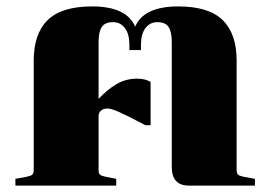

<svg xmlns="http://www.w3.org/2000/svg" viewBox="-20 -578 842 598"><path d="M741 -27 774 -21V0H568Q515 0 515 -58V-446Q515 -479 505 -494Q495 -509 470 -509Q447 -509 433 -490.5Q419 -472 419 -438V-422H383V-438Q383 -472 369 -490.5Q355 -509 332 -509Q307 -509 297 -494Q287 -479 287 -446V-270Q313 -298 342 -315.5Q371 -333 407 -333Q432 -333 449 -323V-188H433Q372 -220 349 -230Q326 -240 315 -240Q302 -240 294.5 -233.5Q287 -227 287 -216V-49Q287 -38 291.5 -34Q296 -30 311 -27L342 -21V0H28V-21L61 -27Q76 -30 80.5 -34Q85 -38 85 -49V-389Q85 -473 128.5 -515.5Q172 -558 267 -558Q374 -558 401 -495Q428 -558 535 -558Q630 -558 673.5 -515.5Q717 -473 717 -389V-49Q717 -38 721.5 -34Q726 -30 741 -27Z"/></svg>

Font: Chonburi
Style: Regular
Weight: 400
Designer: Thanarat Vachiruckul and Stawix Ruecha
Foundry: Cadson Demak & Katatrad
Version: Version 1.000